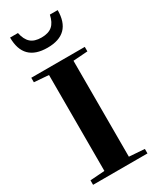

<svg xmlns="http://www.w3.org/2000/svg" viewBox="-229 -968 836 1030"><g transform="rotate(-30 189.5 -453.5)"><path d="M178.2 -758.8Q30.3 -758.8 30.3 -906.7H79.1Q87.9 -863.3 111.1 -842.8Q134.3 -822.3 177.2 -822.3Q220.7 -822.3 244.1 -842.5Q267.6 -862.8 276.9 -906.7H325.2Q325.2 -758.8 178.2 -758.8ZM21 0V-27.8L110.8 -34.2V-628.4L21 -635.3V-663.1H352.5V-635.3L262.7 -628.9V-34.7L357.9 -27.8V0Z"/></g></svg>

Font: Elstob 14pt
Style: Bold
Weight: 700
Designer: Peter S. Baker
Version: Version 1.015